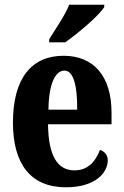

<svg xmlns="http://www.w3.org/2000/svg" viewBox="-20 -786 525 816"><path d="M189 -619V-606H257C313 -645 402 -721 423 -756V-766H274C257 -721 215 -662 189 -619ZM260 10C387 10 438 -53 438 -105C438 -128 423 -143 405 -149C386 -100 354 -62 297 -62C224 -62 186 -123 184 -258H454V-307C454 -465 376 -549 250 -549C114 -549 35 -453 35 -265C35 -91 109 10 260 10ZM308 -320H186C187 -427 214 -486 254 -486C292 -486 309 -423 308 -320Z"/></svg>

Font: Noto Serif Armenian ExtraCondensed ExtraBold
Style: Regular
Weight: 800
Width: 2
Designer: Monotype Design Team
Foundry: Monotype Imaging Inc.
Version: Version 2.008